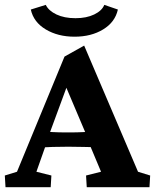

<svg xmlns="http://www.w3.org/2000/svg" viewBox="-24 -781 646 801"><path d="M-1 0 -3.9 -48.8 46.9 -64.5 245.1 -544.9 327.1 -590.8 551.8 -64.5 602.5 -48.8 599.6 0H337.9L335 -48.8L397.5 -64.5L344.7 -190.4L334 -223.6L236.3 -454.1L264.6 -446.3L183.6 -226.6L174.8 -197.3L127.9 -64.5L190.4 -48.8L187.5 0ZM151.4 -166V-232.4Q170.9 -231.4 195.3 -230Q219.7 -228.5 260.7 -228.5Q299.8 -228.5 325.7 -230Q351.6 -231.4 370.1 -232.4V-167Q351.6 -167 325.2 -168Q298.8 -168.9 260.7 -168.9Q220.7 -168.9 195.3 -168Q169.9 -167 151.4 -166ZM411.1 -760.7 467.8 -741.2Q456.1 -688.5 406.2 -658.2Q356.4 -627.9 287.1 -627.9Q217.8 -627.9 167 -658.2Q116.2 -688.5 104.5 -741.2L167 -760.7Q178.7 -736.3 211.4 -720.7Q244.1 -705.1 291 -705.1Q336.9 -705.1 369.1 -720.7Q401.4 -736.3 411.1 -760.7Z"/></svg>

Font: Crimson Pro ExtraLight
Style: Bold
Weight: 700
Version: Version 1.002